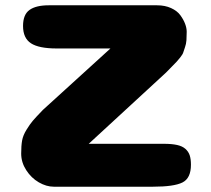

<svg xmlns="http://www.w3.org/2000/svg" viewBox="-20 -705 797 725"><path d="M599 -162Q629 -162 649 -157.5Q669 -153 680.5 -142.5Q692 -132 696.5 -118Q701 -104 701 -83Q701 -32 669 -16Q637 0 558 0H183Q155 0 126.5 -16.5Q98 -33 79 -62.5Q60 -92 60 -125Q60 -155 63.5 -174.5Q67 -194 80 -215Q93 -236 103.5 -248.5Q114 -261 142 -290L397 -522H194Q127 -522 97 -541.5Q67 -561 67 -607Q67 -650 91.5 -667.5Q116 -685 164 -685H573Q603 -685 626 -674.5Q649 -664 661 -647.5Q673 -631 679 -615Q685 -599 685 -585Q685 -567 684 -553Q683 -539 678.5 -526.5Q674 -514 672 -507Q670 -500 660.5 -488Q651 -476 647 -472Q643 -468 628 -452.5Q613 -437 607 -431L315 -162Z"/></svg>

Font: Coiny
Style: Regular
Weight: 400
Version: Version 001.001